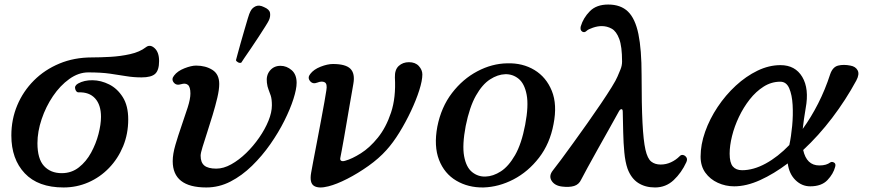

<svg xmlns="http://www.w3.org/2000/svg" viewBox="-20 -814 3832 846"><path d="M260 12Q148 12 89 -50.5Q30 -113 30 -217Q30 -288 56 -350Q82 -412 129.5 -459.5Q177 -507 242 -534Q307 -561 385 -561Q421 -561 466 -563.5Q511 -566 553.5 -575.5Q596 -585 623 -606Q641 -620 661 -602Q681 -584 681 -545Q681 -505 664 -489Q647 -473 604 -473Q568 -473 535.5 -478.5Q503 -484 464 -489.5Q425 -495 369 -495Q326 -495 285.5 -466Q245 -437 213.5 -390.5Q182 -344 163.5 -289Q145 -234 145 -183Q145 -114 174 -82.5Q203 -51 252 -51Q295 -51 327.5 -76.5Q360 -102 381.5 -141.5Q403 -181 414 -223.5Q425 -266 425 -299Q425 -352 399 -380.5Q373 -409 326 -407Q316 -407 311.5 -421.5Q307 -436 324 -446Q351 -461 388 -460.5Q425 -460 461 -442Q497 -424 521 -386Q545 -348 545 -288Q545 -224 522.5 -169.5Q500 -115 460.5 -74Q421 -33 369.5 -10.5Q318 12 260 12Z M889 12Q741 12 741 -104Q741 -135 753 -176Q765 -217 780 -260Q795 -303 807 -340.5Q819 -378 819 -402Q819 -431 808 -440Q797 -449 778 -443Q757 -436 745.5 -450.5Q734 -465 747 -481Q762 -501 792.5 -513Q823 -525 844 -525Q886 -525 916 -506Q946 -487 946 -444Q946 -419 937.5 -383Q929 -347 917 -307.5Q905 -268 893 -231Q881 -194 872.5 -166.5Q864 -139 864 -128Q864 -98 880.5 -84.5Q897 -71 933 -71Q965 -71 999 -90Q1033 -109 1064.5 -139.5Q1096 -170 1122 -207.5Q1148 -245 1163 -282Q1178 -319 1178 -350Q1178 -377 1173 -392.5Q1168 -408 1163 -420Q1158 -432 1156 -450Q1152 -482 1169.5 -503Q1187 -524 1216 -524Q1243 -524 1265 -505Q1287 -486 1287 -449Q1287 -422 1273 -378Q1259 -334 1233 -282Q1207 -230 1171 -178.5Q1135 -127 1090.5 -83.5Q1046 -40 995.5 -14Q945 12 889 12ZM1043.2 -538Q1036.6 -535.4 1029.2 -539.2Q1021.8 -543 1019.7 -548.7Q1020.8 -552.8 1026.3 -573.3Q1031.8 -593.8 1039.9 -622.7Q1048 -651.6 1056.6 -680.8Q1065.1 -710 1072 -733.1Q1078.9 -756.1 1083 -763.1Q1090.1 -778.7 1106 -786.2Q1121.9 -793.6 1143.2 -782.8Q1167.6 -772.6 1169.9 -756.6Q1172.2 -740.6 1165 -725Q1161.5 -717.1 1148.8 -697.1Q1136.1 -677.1 1119.3 -651.2Q1102.5 -625.3 1085.6 -600.6Q1068.7 -575.8 1056.7 -558.5Q1044.8 -541.2 1043.2 -538Z M1427 7Q1384 18 1363.5 5Q1343 -8 1351 -53Q1353 -66 1360 -102Q1367 -138 1376 -185.5Q1385 -233 1394 -280.5Q1403 -328 1409.5 -365Q1416 -402 1418 -416Q1423 -445 1410.5 -451.5Q1398 -458 1378 -450Q1358 -442 1346 -457Q1334 -472 1347 -488Q1362 -508 1392.5 -520Q1423 -532 1447 -532Q1503 -532 1524 -511Q1545 -490 1537 -445Q1536 -438 1531.5 -413Q1527 -388 1521 -353Q1515 -318 1508.5 -280Q1502 -242 1496 -207.5Q1490 -173 1485.5 -149.5Q1481 -126 1480 -121Q1477 -109 1483.5 -105.5Q1490 -102 1502 -106Q1531 -114 1570 -138.5Q1609 -163 1645 -207.5Q1681 -252 1703 -318Q1725 -384 1720 -473Q1719 -507 1737 -523.5Q1755 -540 1782 -540Q1810 -540 1825.5 -523Q1841 -506 1841 -486Q1841 -459 1827.5 -416.5Q1814 -374 1791 -325Q1768 -276 1740 -230.5Q1712 -185 1683 -153Q1650 -116 1603.5 -83Q1557 -50 1510 -26Q1463 -2 1427 7Z M2110 12Q2043 13 1990.5 -18Q1938 -49 1914.5 -109.5Q1891 -170 1907 -256Q1924 -342 1971.5 -404Q2019 -466 2083.5 -500Q2148 -534 2215 -535Q2283 -537 2335 -505.5Q2387 -474 2411.5 -413.5Q2436 -353 2419 -267Q2403 -181 2355 -119Q2307 -57 2242.5 -23.5Q2178 10 2110 12ZM2119 -36Q2153 -37 2187 -59Q2221 -81 2249.5 -130.5Q2278 -180 2294 -264Q2310 -348 2300.5 -397Q2291 -446 2265 -467Q2239 -488 2206 -487Q2173 -486 2139 -464Q2105 -442 2077 -392.5Q2049 -343 2032 -259Q2016 -175 2025 -126Q2034 -77 2060 -56Q2086 -35 2119 -36Z M2866 12Q2823 12 2792 -8Q2761 -28 2745 -71Q2735 -100 2731 -142Q2727 -184 2726 -230.5Q2725 -277 2724 -321Q2724 -333 2718.5 -333Q2713 -333 2708 -325Q2689 -290 2663.5 -245Q2638 -200 2613 -155Q2588 -110 2568.5 -74.5Q2549 -39 2541 -23Q2531 -1 2509.5 5.5Q2488 12 2456 8Q2424 4 2410.5 -17.5Q2397 -39 2416 -63Q2429 -79 2453 -111.5Q2477 -144 2507 -185.5Q2537 -227 2568.5 -271.5Q2600 -316 2628 -357.5Q2656 -399 2675.5 -430.5Q2695 -462 2701 -477Q2707 -491 2714 -508Q2721 -525 2721 -543Q2721 -609 2708.5 -642.5Q2696 -676 2675.5 -687.5Q2655 -699 2631 -699Q2613 -699 2592.5 -692Q2572 -685 2566 -679Q2555 -668 2545 -675Q2535 -682 2539 -698Q2550 -735 2579 -764.5Q2608 -794 2660 -794Q2715 -794 2747 -763Q2779 -732 2793 -664Q2807 -596 2807 -484Q2807 -352 2811 -273Q2815 -194 2824 -154.5Q2833 -115 2849.5 -102Q2866 -89 2891 -89Q2915 -89 2936.5 -99Q2958 -109 2974 -125Q2981 -133 2990 -131Q2999 -129 3004.5 -120.5Q3010 -112 3004 -99Q2983 -53 2948.5 -20.5Q2914 12 2866 12Z M3215 7Q3177 7 3143 -8.5Q3109 -24 3088 -53Q3067 -82 3067 -124Q3067 -177 3087 -233.5Q3107 -290 3142 -342.5Q3177 -395 3222 -436.5Q3267 -478 3317.5 -502.5Q3368 -527 3419 -527Q3484 -527 3515 -475Q3546 -423 3530 -337Q3526 -312 3522.5 -289.5Q3519 -267 3517 -246Q3554 -297 3585 -358Q3616 -419 3638 -487Q3649 -519 3673 -525Q3697 -531 3727 -525Q3750 -521 3759 -504Q3768 -487 3753 -459Q3707 -374 3647 -295Q3587 -216 3519 -153Q3534 -85 3590 -85Q3607 -85 3618.5 -88.5Q3630 -92 3638 -98Q3645 -103 3654.5 -98Q3664 -93 3660 -79Q3652 -48 3626 -20.5Q3600 7 3550 7Q3513 7 3485 -20.5Q3457 -48 3451 -94Q3390 -48 3329.5 -20.5Q3269 7 3215 7ZM3250 -64Q3300 -64 3354 -93.5Q3408 -123 3458 -175Q3466 -212 3470.5 -259.5Q3475 -307 3472.5 -351.5Q3470 -396 3457.5 -425Q3445 -454 3418 -454Q3379 -454 3345 -432.5Q3311 -411 3283.5 -376Q3256 -341 3236 -299Q3216 -257 3205.5 -214.5Q3195 -172 3195 -137Q3195 -97 3209 -80.5Q3223 -64 3250 -64Z"/></svg>

Font: Zen Old Mincho Black
Style: Regular
Weight: 900
Designer: Yoshimichi Ohira
Foundry: Positype
Version: Version 1.001